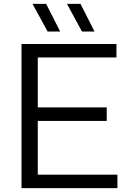

<svg xmlns="http://www.w3.org/2000/svg" viewBox="-20 -966 666 986"><path d="M90.5 0V-740H578V-671H174V-414.5H528V-345H174V-69H583V0ZM401 -804 324 -946H393.5L465.5 -804ZM224.5 -804 147 -946H217L289 -804Z"/></svg>

Font: Encode Sans SemiExpanded SemiExpanded
Style: Regular
Weight: 400
Width: 6
Designer: Multiple Designers
Foundry: Impallari Type
Version: Version 3.000; ttfautohint (v1.8.3) -l 8 -r 50 -G 200 -x 14 